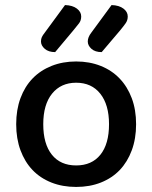

<svg xmlns="http://www.w3.org/2000/svg" viewBox="-20 -725 602 759"><path d="M518 -234Q518 -177 501 -131Q484 -85 453.5 -53Q423 -21 379 -3.5Q335 14 281 14Q227 14 183 -3.5Q139 -21 108.5 -53Q78 -85 61 -131Q44 -177 44 -234Q44 -291 61 -337Q78 -383 109 -415Q140 -447 184 -464.5Q228 -482 281 -482Q334 -482 378 -464.5Q422 -447 453 -414.5Q484 -382 501 -336.5Q518 -291 518 -234ZM281 -398Q221 -398 186 -355Q151 -312 151 -234Q151 -156 185 -113.5Q219 -71 281 -71Q343 -71 377 -113.5Q411 -156 411 -234Q411 -311 376.5 -354.5Q342 -398 281 -398ZM237 -705Q267 -704 284 -691Q301 -678 301 -660Q301 -644 292.5 -633Q284 -622 270 -605L198 -519Q172 -519 157 -532Q142 -545 142 -561Q142 -571 145.5 -578.5Q149 -586 157 -596ZM421 -705Q451 -704 468 -691Q485 -678 485 -660Q485 -645 477 -633.5Q469 -622 455 -605L382 -519Q356 -519 341.5 -532Q327 -545 327 -561Q327 -578 341 -596Z"/></svg>

Font: Baloo Paaji 2 Medium
Style: Regular
Weight: 500
Designer: Shuchita Grover, Noopur Datye and Ek Type
Foundry: Ek Type
Version: Version 1.640;hotconv 1.0.111;makeotfexe 2.5.65597; ttfautoh